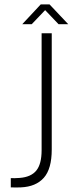

<svg xmlns="http://www.w3.org/2000/svg" viewBox="-20 -851 330 872"><path d="M185 -805 124 -741H81L165 -831H205L290 -741H246ZM215 -700V-172Q215 -84 179 -43.5Q143 -3 75 0Q53 1 29 0V-42Q44 -41 70 -43Q121 -47 145 -76.5Q169 -106 169 -169V-700Z"/></svg>

Font: Bebas Neue Book
Style: Regular
Weight: 400
Designer: Ryoichi Tsunekawa
Foundry: Ryoichi Tsunekawa
Version: Version 001.003